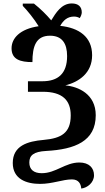

<svg xmlns="http://www.w3.org/2000/svg" viewBox="-20 -871 609 1113"><path d="M451 222C487 218 525 187 525 145C525 102 496 71 440 71C358 71 304 133 222 133C176 133 150 112 150 71C150 30 174 8 248 4C414 -5 535 -52 535 -203C535 -326 434 -369 359 -376C437 -396 514 -447 514 -551C514 -658 437 -710 329 -721C347 -753 371 -775 409 -775C418 -775 432 -773 442 -766C450 -777 454 -791 454 -799C454 -833 433 -851 396 -851C336 -851 303 -795 277 -753C249 -786 216 -819 177 -850H112V-837C137 -812 179 -760 204 -719C95 -703 47 -649 47 -591C47 -526 98 -511 168 -511C168 -602 188 -664 270 -664C340 -664 369 -619 369 -546C369 -444 316 -400 226 -400H142V-339H228C342 -339 390 -290 390 -202C390 -101 336 -69 233 -60C139 -52 54 -26 54 74C54 167 133 195 212 195C285 195 343 169 397 169C436 169 449 195 451 222Z"/></svg>

Font: Noto Serif SemiCondensed
Style: Bold
Weight: 700
Width: 4
Designer: Monotype Design Team
Foundry: Monotype Imaging Inc.
Version: Version 2.015